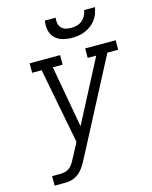

<svg xmlns="http://www.w3.org/2000/svg" viewBox="-137 -1044 897 1132"><g transform="rotate(-15 311.0 -477.5)"><path d="M53 0V-58H99Q115 -58 131 -61.5Q147 -65 160 -75.5Q173 -86 182 -100.5Q191 -115 198 -130L199 -131Q199 -131 199 -131Q199 -131 199 -131L244 -216L155 -677H97V-735H283V-677H223L291 -299L488 -677H436V-735H622V-677H556L275 -139L256 -104Q249 -89 240 -74.5Q231 -60 220 -46.5Q209 -33 194.5 -23Q180 -13 164 -7.5Q148 -2 132 -1Q116 0 99 0ZM379 -815Q350 -815 322 -822.5Q294 -830 274.5 -849.5Q255 -869 249.5 -897.5Q244 -926 249 -955H315Q312 -938 315 -921.5Q318 -905 328.5 -893.5Q339 -882 355 -877.5Q371 -873 388 -873Q406 -873 423.5 -877.5Q441 -882 455 -893.5Q469 -905 477.5 -921.5Q486 -938 489 -955H555Q551 -935 544 -915.5Q537 -896 524.5 -879.5Q512 -863 494.5 -850Q477 -837 457.5 -829Q438 -821 418 -818Q398 -815 379 -815Z"/></g></svg>

Font: Iosevka Slab Light Extended
Style: Italic
Weight: 300
Width: 7
Italic angle: -9°
Monospace: yes
Designer: Belleve Invis
Foundry: Belleve Invis
Version: Version 11.1.0; ttfautohint (v1.8.3)